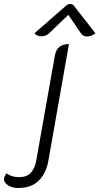

<svg xmlns="http://www.w3.org/2000/svg" viewBox="-52 -729 496 958"><path d="M-32 165Q-32 151 -19 136Q-10 144 7 149.5Q24 155 41 155Q82 155 102 133Q122 111 129 71L222 -453Q232 -509 292 -509L189 75Q178 135 141.5 172Q105 209 38 209Q8 209 -12 195.5Q-32 182 -32 165ZM155 -548Q132 -548 120 -563L277 -700Q286 -709 298 -709Q311 -709 317 -700L424 -563Q405 -547 383 -547Q362 -547 353 -561L289 -655L191 -561Q176 -548 155 -548Z"/></svg>

Font: K2D ExtraLight
Style: Italic
Weight: 275
Italic angle: -10°
Designer: Katatrad Aksorn Co.,Ltd.
Foundry: Cadson Demak Co.,Ltd.
Version: Version 1.000; ttfautohint (v1.6)